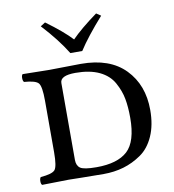

<svg xmlns="http://www.w3.org/2000/svg" viewBox="-76 -723 717 792"><g transform="rotate(-10 282.5 -327.0)"><path d="M246.1 -513.2Q208 -575.2 145 -643.1L165 -655.8Q235.8 -604 271 -565.9Q309.1 -605 378.9 -655.8L397.9 -643.1Q331.1 -567.9 295.9 -513.2ZM188 -76.2Q188 -52.2 202.9 -41.5Q217.8 -30.8 271 -30.8Q358.9 -30.8 400.9 -69.3Q442.9 -107.9 442.9 -208Q442.9 -252.9 436.5 -287.4Q430.2 -321.8 411.1 -356.4Q392.1 -391.1 352.1 -410.2Q312 -429.2 252 -429.2Q188 -429.2 188 -397.9ZM147.9 -460Q156.7 -460 211.9 -460.9Q267.1 -461.9 280.8 -461.9Q401.9 -461.9 465.8 -396Q529.8 -330.1 529.8 -225.1Q529.8 -162.1 509.3 -116Q488.8 -69.8 453.4 -45.4Q418 -21 378.9 -9.5Q339.8 2 294.9 2Q249 2 203.6 1Q158.2 0 148.9 0Q121.1 0 37.1 2Q32.2 -2 32.2 -13.9Q32.2 -25.9 37.1 -30.8Q85 -34.7 96.9 -48.3Q108.9 -62 108.9 -122.1V-337.9Q108.9 -397.9 96.9 -411.9Q85 -425.8 37.1 -429.2Q32.2 -434.1 32.2 -446Q32.2 -458 37.1 -461.9Q123 -460 147.9 -460Z"/></g></svg>

Font: Linux Libertine Capitals
Style: Small Caps
Weight: 400
Designer: Philipp H. Poll
Foundry: Philipp H. Poll
Version: Version 5.1.3